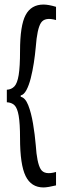

<svg xmlns="http://www.w3.org/2000/svg" viewBox="-20 -725 266 843"><path d="M10 -276V-331Q30 -332 43 -345.5Q56 -359 62 -395.5Q68 -432 68 -501Q68 -613 92.5 -659Q117 -705 171 -705Q193 -705 226 -695V-637Q177 -651 160 -625Q143 -599 137 -518Q134 -484 128.5 -448.5Q123 -413 115 -381.5Q107 -350 96 -329.5Q85 -309 71 -306V-300Q91 -296 104 -263Q117 -230 125 -182.5Q133 -135 137 -88Q142 -10 158.5 17.5Q175 45 226 30V89Q210 93 195 95.5Q180 98 171 98Q117 98 92.5 48Q68 -2 68 -118Q68 -183 62 -217Q56 -251 43.5 -263Q31 -275 10 -276Z"/></svg>

Font: Bricolage Grotesque 48pt Condensed Light
Style: Regular
Weight: 300
Width: 3
Designer: Mathieu Triay
Foundry: Atelier Triay
Version: Version 1.000; ttfautohint (v1.8.4.7-5d5b);gftools[0.9.32]